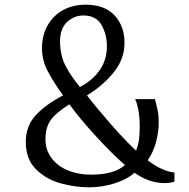

<svg xmlns="http://www.w3.org/2000/svg" viewBox="-20 -783 806 819"><path d="M511 -602Q512 -533 466 -475.5Q420 -418 351 -376Q390 -325 454.5 -251.5Q519 -178 560 -141Q570 -164 573 -188.5Q576 -213 576 -243Q576 -287 569 -319.5Q562 -352 556 -360H641Q648 -334 652.5 -312Q657 -290 657 -262Q657 -220 645.5 -177Q634 -134 610 -99Q671 -53 724 -47V-8Q705 -2 683 -2Q665 -2 655 -4Q606 -10 554 -46Q519 -16 466 0Q413 16 362 16Q300 16 238.5 -1Q177 -18 133.5 -61Q90 -104 90 -178Q90 -245 132 -291Q174 -337 249 -376Q206 -436 183 -480.5Q160 -525 159 -575Q159 -633 183.5 -675.5Q208 -718 250 -740.5Q292 -763 345 -763Q427 -763 469 -717Q511 -671 511 -602ZM236 -605Q237 -545 260.5 -500.5Q284 -456 321 -412Q375 -440 405.5 -484Q436 -528 436 -586Q436 -636 413 -676.5Q390 -717 335 -717Q297 -717 266.5 -689.5Q236 -662 236 -605ZM174 -189Q174 -143 200 -108.5Q226 -74 270 -56Q314 -38 367 -38Q468 -38 513 -79Q458 -127 390 -201Q322 -275 276 -338Q221 -304 197.5 -272.5Q174 -241 174 -189Z"/></svg>

Font: Grenzecho Serif
Style: Serif-Regular
Weight: 400
Designer: Dan Reynolds
Foundry: Dan Reynolds
Version: Version 1.001; ttfautohint (v1.1) -l 5 -r 5 -G 72 -x 0 -D la